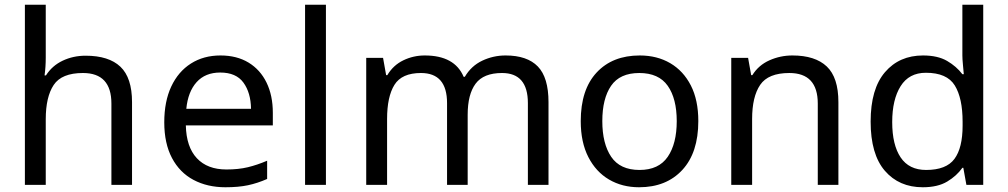

<svg xmlns="http://www.w3.org/2000/svg" viewBox="-20 -780 4253 810"><path d="M173 -537Q173 -497 168 -462H174Q200 -503 244.5 -524Q289 -545 341 -545Q439 -545 488 -498.5Q537 -452 537 -349V0H450V-343Q450 -472 330 -472Q240 -472 206.5 -421.5Q173 -371 173 -277V0H85V-760H173Z M910 -546Q979 -546 1028.5 -516Q1078 -486 1104.5 -431.5Q1131 -377 1131 -304V-251H764Q766 -160 810.5 -112.5Q855 -65 935 -65Q986 -65 1025.5 -74.5Q1065 -84 1107 -102V-25Q1066 -7 1026 1.5Q986 10 931 10Q855 10 796.5 -21Q738 -52 705.5 -113.5Q673 -175 673 -264Q673 -352 702.5 -415Q732 -478 785.5 -512Q839 -546 910 -546ZM909 -474Q846 -474 809.5 -433.5Q773 -393 766 -321H1039Q1038 -389 1007 -431.5Q976 -474 909 -474Z M1355 0H1267V-760H1355Z M2113 -546Q2204 -546 2249 -499.5Q2294 -453 2294 -349V0H2207V-345Q2207 -472 2098 -472Q2020 -472 1986.5 -427Q1953 -382 1953 -296V0H1866V-345Q1866 -472 1756 -472Q1675 -472 1644 -422Q1613 -372 1613 -278V0H1525V-536H1596L1609 -463H1614Q1639 -505 1681.5 -525.5Q1724 -546 1772 -546Q1898 -546 1936 -456H1941Q1968 -502 2014.5 -524Q2061 -546 2113 -546Z M2926 -269Q2926 -136 2858.5 -63Q2791 10 2676 10Q2605 10 2549.5 -22.5Q2494 -55 2462 -117.5Q2430 -180 2430 -269Q2430 -402 2497 -474Q2564 -546 2679 -546Q2752 -546 2807.5 -513.5Q2863 -481 2894.5 -419.5Q2926 -358 2926 -269ZM2521 -269Q2521 -174 2558.5 -118.5Q2596 -63 2678 -63Q2759 -63 2797 -118.5Q2835 -174 2835 -269Q2835 -364 2797 -418Q2759 -472 2677 -472Q2595 -472 2558 -418Q2521 -364 2521 -269Z M3323 -546Q3419 -546 3468 -499.5Q3517 -453 3517 -349V0H3430V-343Q3430 -472 3310 -472Q3221 -472 3187 -422Q3153 -372 3153 -278V0H3065V-536H3136L3149 -463H3154Q3180 -505 3226 -525.5Q3272 -546 3323 -546Z M3873 10Q3773 10 3713 -59.5Q3653 -129 3653 -267Q3653 -405 3713.5 -475.5Q3774 -546 3874 -546Q3936 -546 3975.5 -523Q4015 -500 4040 -467H4046Q4045 -480 4042.5 -505.5Q4040 -531 4040 -546V-760H4128V0H4057L4044 -72H4040Q4016 -38 3976 -14Q3936 10 3873 10ZM3887 -63Q3972 -63 4006.5 -109.5Q4041 -156 4041 -250V-266Q4041 -366 4008 -419.5Q3975 -473 3886 -473Q3815 -473 3779.5 -416.5Q3744 -360 3744 -265Q3744 -169 3779.5 -116Q3815 -63 3887 -63Z"/></svg>

Font: Noto Sans Tagbanwa
Style: Regular
Weight: 400
Designer: Monotype Design Team
Foundry: Monotype Imaging Inc.
Version: Version 2.001; ttfautohint (v1.8.4.7-5d5b)